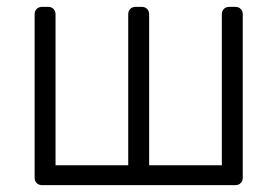

<svg xmlns="http://www.w3.org/2000/svg" viewBox="-20 -540 809 560"><path d="M103 0Q93 0 87 -6Q81 -12 81 -22V-498Q81 -508 87 -514Q93 -520 103 -520H120Q130 -520 136 -514Q142 -508 142 -498V-58H354V-498Q354 -508 360 -514Q366 -520 376 -520H393Q403 -520 409 -514Q415 -508 415 -498V-58H627V-498Q627 -508 633 -514Q639 -520 649 -520H666Q676 -520 682 -514Q688 -508 688 -498V-22Q688 -12 682 -6Q676 0 666 0Z"/></svg>

Font: Rubik Light Light
Style: Regular
Weight: 300
Version: Version 2.101